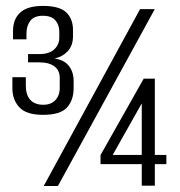

<svg xmlns="http://www.w3.org/2000/svg" viewBox="-20 -617 597 637"><path d="M122.6 -236Q67.7 -236 44.4 -260.8Q21.1 -285.7 21.1 -324.4V-360.9H65.7V-332.6Q65.7 -303.1 79.8 -286.6Q93.9 -270.1 121.6 -269.4Q148 -268.7 163.1 -284.2Q178.2 -299.7 178.2 -325.6V-359.2Q178.2 -383.6 160.5 -396.8Q142.9 -410.1 110.2 -410.1H73.1V-437.6H110.5Q143.5 -437.6 160.1 -453.4Q176.7 -469.2 176.7 -491.5V-512.8Q176.7 -534.1 163.8 -549.4Q150.8 -564.7 122.3 -564.7Q93.2 -564.7 80.5 -547.9Q67.8 -531 67.8 -505.8V-486.4H23.2V-514Q23.2 -553.7 47.3 -575.6Q71.3 -597.4 122.6 -597.4Q177.2 -597.4 199.7 -575.9Q222.2 -554.4 222.2 -517.3V-497.2Q222.2 -465.7 204.7 -447Q187.2 -428.4 160.8 -422.8Q192.5 -418.8 208.4 -398.5Q224.3 -378.2 224.3 -348.2V-324.4Q224.3 -285.1 202.5 -260.6Q180.6 -236 122.6 -236ZM125.1 0 444.7 -586.7H493.5L172.2 0ZM450.3 -0.9V-72.4H313.5V-102.5L456.7 -355.9H493.7V-103H532V-72.4H493.7V-0.9ZM353.9 -103H450.3V-274.1Z"/></svg>

Font: Alumni Sans Thin
Style: Regular
Weight: 100
Designer: Robert E. Leuschke
Foundry: Robert E. Leuschke
Version: Version 1.018